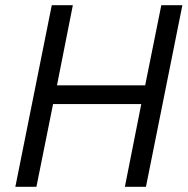

<svg xmlns="http://www.w3.org/2000/svg" viewBox="-20 -718 724 738"><path d="M460 0H541L681 -698H600L538 -390H199L260 -698H179L39 0H120L184 -318H523Z"/></svg>

Font: Braiins Sans
Style: Italic
Weight: 400
Italic angle: -11.31°
Designer: Mike Abbink, Paul van der Laan, Pieter van Rosmalen, Jiri Chlebus, Lubos Buracinsky
Foundry: Bold Monday, Sudetype
Version: Version 1.000;hotconv 1.0.109;makeotfexe 2.5.65596